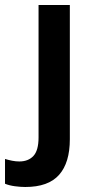

<svg xmlns="http://www.w3.org/2000/svg" viewBox="-82 -525 363 767"><path d="M19 222Q0 222 -22.5 219Q-45 216 -62 209V110Q-49 114 -34 117Q-19 120 -5 120Q31 120 51.5 98Q72 76 72 24V-505H197V31Q197 125 154 173.5Q111 222 19 222Z"/></svg>

Font: Mulish ExtraLight
Style: Regular
Weight: 200
Designer: Vernon Adams
Foundry: Vernon Adams
Version: Version 3.603